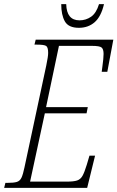

<svg xmlns="http://www.w3.org/2000/svg" viewBox="-41 -905 566 925"><path d="M-21 0 -15 -24H-5Q25 -24 40 -28.5Q55 -33 62.5 -49Q70 -65 77 -99L182 -590Q191 -633 191 -650Q191 -677 181.5 -683.5Q172 -690 137 -690H125L131 -714H505L476 -559H449Q450 -569 452.5 -586Q455 -603 456.5 -619.5Q458 -636 458 -645Q458 -668 448.5 -676Q439 -684 402 -684H243L181 -389H382L376 -359H175L104 -30H281Q314 -30 330.5 -35.5Q347 -41 356.5 -58Q366 -75 377 -111L390 -155H417L379 0ZM339 -771Q289 -771 271.5 -802Q254 -833 254 -885H278Q280 -807 342 -807Q373 -807 398 -824.5Q423 -842 436 -885H460Q446 -825 415 -798Q384 -771 339 -771Z"/></svg>

Font: Noto Serif ExtraCondensed ExtraLight
Style: Italic
Weight: 200
Width: 2
Italic angle: -12°
Designer: Monotype Design Team
Foundry: Monotype Imaging Inc.
Version: Version 2.014; ttfautohint (v1.8.4.7-5d5b)